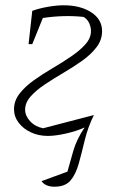

<svg xmlns="http://www.w3.org/2000/svg" viewBox="-20 -507 442 726"><path d="M161 7Q126 7 97 -6.5Q68 -20 50.5 -43Q33 -66 33 -94Q33 -126 54 -153Q75 -180 108 -203.5Q141 -227 178.5 -249Q216 -271 249 -293.5Q282 -316 303 -339.5Q324 -363 324 -390Q324 -404 317.5 -419Q311 -434 296 -443Q259 -447 220.5 -446Q182 -445 142 -439L102 -340H88L102 -466Q130 -476 162.5 -481.5Q195 -487 221 -487Q284 -487 325 -460.5Q366 -434 366 -389Q366 -356 345 -328.5Q324 -301 291 -277.5Q258 -254 220.5 -232Q183 -210 150 -188Q117 -166 96 -142.5Q75 -119 75 -92Q75 -69 94 -48.5Q113 -28 143 -22L335 -72Q312 -25 300.5 23Q289 71 278 111Q267 151 247 175Q227 199 186 199Q152 199 137 178L235 142Q244 109 257 64Q270 19 300 -25Q269 -11 229 -2Q189 7 161 7Z"/></svg>

Font: Piazzolla ExtraLight
Style: Italic
Weight: 200
Italic angle: -11.3°
Designer: Juan Pablo del Peral
Foundry: Huerta Tipografica
Version: Version 1.330